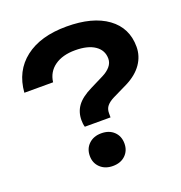

<svg xmlns="http://www.w3.org/2000/svg" viewBox="-138 -883 954 1011"><g transform="rotate(-20 339.5 -378.0)"><path d="M250 -274Q250 -320 275 -354Q300 -388 357 -416L433 -454Q461 -468 477.5 -487.5Q494 -507 494 -531Q494 -578 454.5 -605Q415 -632 344 -632Q273 -632 229 -600.5Q185 -569 178 -513H17Q26 -632 112 -698.5Q198 -765 344 -765Q490 -765 572.5 -705Q655 -645 655 -539Q655 -487 625 -443.5Q595 -400 536 -370L452 -329Q426 -316 412.5 -300Q399 -284 399 -260V-236H255Q252 -246 251 -255.5Q250 -265 250 -274ZM324 9Q281 9 254 -16.5Q227 -42 227 -82Q227 -123 254 -148.5Q281 -174 324 -174Q368 -174 394.5 -148.5Q421 -123 421 -82Q421 -42 394.5 -16.5Q368 9 324 9Z"/></g></svg>

Font: Unbounded Medium
Style: Regular
Weight: 500
Designer: Luke Prowse, Jean-Baptiste Morizot, Fátima Lázaro, Florian Runge
Foundry: NaN
Version: Version 1.700